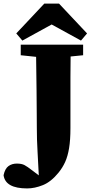

<svg xmlns="http://www.w3.org/2000/svg" viewBox="-86 -902 510 1074"><path d="M30 -593V-652H379V-593L309 -586Q308 -529 308 -471.5Q308 -414 308 -355V-185Q308 -119 300.5 -73.5Q293 -28 278.5 4Q264 36 242 63Q200 115 154 133.5Q108 152 66 152Q-56 152 -66 78Q-58 41 -38.5 27Q-19 13 8 13Q35 13 51 21.5Q67 30 94 51L131 79Q128 13 124 -54Q120 -121 120 -187Q120 -221 119.5 -269.5Q119 -318 118.5 -393.5Q118 -469 116 -584ZM244 -882 401 -715 367 -675 203 -765 39 -675 5 -715 162 -882Z"/></svg>

Font: Source Serif 4 Black
Style: Regular
Weight: 900
Designer: Frank Grießhammer
Foundry: Adobe
Version: Version 4.005;hotconv 1.1.0;makeotfexe 2.6.0